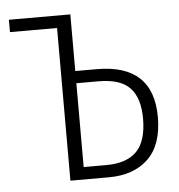

<svg xmlns="http://www.w3.org/2000/svg" viewBox="-44 -563 564 605"><g transform="rotate(-5 238.5 -261.0)"><path d="M268.1 -342.8Q446.8 -342.8 446.8 -175.8Q446.8 -87.9 401.1 -43.9Q355.5 0 275.9 0H154.8V-483.9L153.8 -482.9H5.9V-522H200.2V-342.8ZM272 -39.1Q335.9 -39.1 367.9 -71.3Q399.9 -103.5 399.9 -175.8Q399.9 -239.3 370.1 -271.7Q340.3 -304.2 270 -304.2H200.2V-39.1Z"/></g></svg>

Font: Fira Sans Compressed ExtraLight
Style: Regular
Weight: 250
Width: 1
Designer: Carrois Corporate & Edenspiekermann AG
Foundry: Carrois Corporate GbR & Edenspiekermann AG
Version: Version 4.203;PS 004.203;hotconv 1.0.88;makeotf.lib2.5.64775